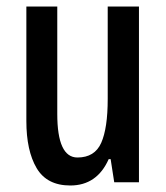

<svg xmlns="http://www.w3.org/2000/svg" viewBox="-20 -560 509 590"><path d="M407 -540V0H331L320 -71H314Q278 10 196 10Q124 10 92.5 -43.5Q61 -97 61 -188V-540H156V-210Q156 -76 218 -76Q271 -76 291 -121Q311 -166 311 -256V-540Z"/></svg>

Font: Noto Sans Ethiopic ExtraCondensed Medium
Style: Regular
Weight: 500
Width: 2
Designer: Monotype Design Team
Foundry: Monotype Imaging Inc.
Version: Version 2.102; ttfautohint (v1.8.4.7-5d5b)